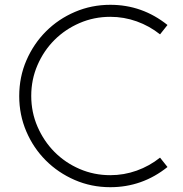

<svg xmlns="http://www.w3.org/2000/svg" viewBox="-20 -785 760 799"><path d="M439 -6Q360 -6 291 -36Q222 -66 170.5 -117.5Q119 -169 89.5 -238Q60 -307 60 -385Q60 -465 90 -534Q120 -603 171.5 -654.5Q223 -706 292 -735.5Q361 -765 439 -765Q572 -765 677 -681L646 -642Q602 -677 549 -696Q496 -715 439 -715Q371 -715 311 -689Q251 -663 206.5 -618.5Q162 -574 136 -514Q110 -454 110 -386Q110 -318 136 -258Q162 -198 206.5 -153Q251 -108 311 -82Q371 -56 439 -56Q496 -56 549 -75Q602 -94 646 -129L677 -90Q572 -6 439 -6Z"/></svg>

Font: Leon Sans
Style: Light
Weight: 300
Designer: Jongmin Kim
Version: Version 1.2